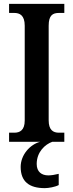

<svg xmlns="http://www.w3.org/2000/svg" viewBox="-20 -734 379 994"><path d="M27 0H188C135 14 87 68 87 130C87 206 131 240 212 240C231 240 266 234 284 224V166C264 171 245 174 230 174C196 174 170 156 170 115C170 52 214 13 251 0H313V-47H285C255 -47 232 -61 232 -111V-601C232 -655 253 -667 285 -667H313V-714H27V-667H54C82 -667 108 -655 108 -601V-110C108 -59 82 -47 54 -47H27Z"/></svg>

Font: Noto Serif Devanagari Condensed SemiBold
Style: Regular
Weight: 600
Width: 3
Designer: Universal Thirst, Indian Type Foundry and the Monotype Design Team
Foundry: Monotype Imaging Inc.
Version: Version 2.004